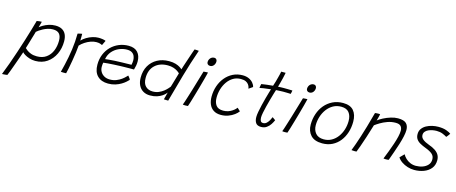

<svg xmlns="http://www.w3.org/2000/svg" viewBox="-127 -1450 5705 2400"><g transform="rotate(15 2726.0 -250.0)"><path d="M-77 216Q-48.5 145 -19.5 63.8Q9.5 -17.5 37.5 -101.8Q65.5 -186 90.5 -265.8Q115.5 -345.5 136 -415Q156.5 -484.5 170.5 -536Q183.5 -539.5 201.8 -541.2Q220 -543 235 -543Q233 -532.5 226.2 -508.2Q219.5 -484 214 -466Q230 -480.5 259.8 -498Q289.5 -515.5 329 -528.5Q368.5 -541.5 413 -541.5Q466 -541.5 500.2 -522Q534.5 -502.5 551.2 -466Q568 -429.5 568 -377.5Q568 -287.5 532.8 -212.8Q497.5 -138 433.2 -93.5Q369 -49 281 -49Q240 -49 204.2 -60.8Q168.5 -72.5 143.2 -88Q118 -103.5 109.5 -115.5Q106 -105 95.5 -75Q85 -45 70.8 -4.5Q56.5 36 41.2 78.2Q26 120.5 12.8 156Q-0.5 191.5 -9 210Q-20 212 -33.8 213.5Q-47.5 215 -59 215.5Q-70.5 216 -77 216ZM285 -109.5Q358.5 -109.5 407.2 -145Q456 -180.5 480 -239.5Q504 -298.5 504 -368.5Q504 -427.5 478.5 -457.5Q453 -487.5 395 -487.5Q361.5 -487.5 329.2 -477.2Q297 -467 269.8 -452.5Q242.5 -438 222.8 -424Q203 -410 194.5 -401.5Q193 -393.5 186 -370.8Q179 -348 170.2 -318.2Q161.5 -288.5 152.5 -258Q143.5 -227.5 136.5 -204.5Q129.5 -181.5 127 -174Q135.5 -165 155.8 -149.5Q176 -134 208.2 -121.8Q240.5 -109.5 285 -109.5Z M760.5 -440Q785.5 -467 821 -488.2Q856.5 -509.5 896.2 -521.8Q936 -534 972.5 -534Q1000 -534 1027 -529.8Q1054 -525.5 1066.5 -518.5L1037 -457Q1026.5 -462.5 1008.5 -468.2Q990.5 -474 959.5 -474Q925.5 -474 887.8 -460.5Q850 -447 815.5 -424.2Q781 -401.5 756.5 -374.5Q754 -335.5 746.5 -281.8Q739 -228 729.5 -172.2Q720 -116.5 710.8 -70.2Q701.5 -24 695 0Q682.5 1 661.8 0.8Q641 0.5 626.5 -0.5Q639.5 -50 651.2 -100.8Q663 -151.5 672.8 -202.8Q682.5 -254 689.8 -306Q697 -358 700.8 -410.2Q704.5 -462.5 705 -515.5Q712 -518 723.5 -520.8Q735 -523.5 746 -525.8Q757 -528 761.5 -528.5Q761.5 -509.5 761.5 -482.5Q761.5 -455.5 760.5 -440Z M1485 -126Q1474 -114 1452.5 -94.8Q1431 -75.5 1399.2 -56.5Q1367.5 -37.5 1325.8 -24.2Q1284 -11 1233 -11Q1145 -11 1094.8 -61.2Q1044.5 -111.5 1044.5 -206Q1044.5 -278.5 1069 -338.8Q1093.5 -399 1137.2 -442.8Q1181 -486.5 1238.8 -510.5Q1296.5 -534.5 1363.5 -534.5Q1441.5 -534.5 1481 -490.5Q1520.5 -446.5 1520.5 -372.5Q1520.5 -346.5 1516 -320.5Q1511.5 -294.5 1502.5 -265Q1498.5 -265 1480 -265Q1461.5 -265 1434.5 -264.8Q1407.5 -264.5 1378.2 -264Q1349 -263.5 1323 -262.5Q1288 -261.5 1245.8 -259.2Q1203.5 -257 1166 -254Q1128.5 -251 1109 -248Q1104 -226.5 1104 -194Q1104 -159 1120.8 -130Q1137.5 -101 1168.5 -83.5Q1199.5 -66 1241.5 -66Q1287.5 -66 1324.5 -80.8Q1361.5 -95.5 1388.8 -115.5Q1416 -135.5 1432.2 -152.5Q1448.5 -169.5 1452.5 -173.5Q1455 -171 1459.8 -165.2Q1464.5 -159.5 1470 -152.2Q1475.5 -145 1479.8 -138.2Q1484 -131.5 1485 -126ZM1119 -297Q1135 -299.5 1168 -302.5Q1201 -305.5 1244.8 -308Q1288.5 -310.5 1336 -311.5Q1364 -312 1390.5 -312.5Q1417 -313 1435.5 -313.5Q1454 -314 1456.5 -313.5Q1460 -326 1462 -342.8Q1464 -359.5 1464 -375Q1463.5 -402.5 1453.5 -427Q1443.5 -451.5 1420 -467Q1396.5 -482.5 1355 -482.5Q1304.5 -482.5 1254.2 -461.5Q1204 -440.5 1167.2 -399.2Q1130.5 -358 1119 -297Z M1959.5 -1.5Q1962 -11.5 1967.2 -31.2Q1972.5 -51 1977.5 -70Q1982.5 -89 1984.5 -96.5Q1982 -92 1968.2 -77.2Q1954.5 -62.5 1929.5 -45.5Q1904.5 -28.5 1866.8 -16Q1829 -3.5 1778 -3.5Q1727 -3.5 1689 -25.8Q1651 -48 1630 -89.8Q1609 -131.5 1609 -190.5Q1609 -278 1646.2 -342.8Q1683.5 -407.5 1749.5 -443.5Q1815.5 -479.5 1901 -479.5Q1951.5 -479.5 1987 -468.5Q2022.5 -457.5 2044 -443.2Q2065.5 -429 2074 -420Q2079 -438 2088.8 -467.8Q2098.5 -497.5 2110.5 -532.8Q2122.5 -568 2133.8 -602.2Q2145 -636.5 2154.5 -663.5Q2164 -690.5 2169 -703.5Q2183 -703.5 2199 -702.5Q2215 -701.5 2224.5 -700Q2163 -523 2113 -348.2Q2063 -173.5 2016 0Q2009 0 1997 -0.2Q1985 -0.5 1974.2 -1Q1963.5 -1.5 1959.5 -1.5ZM1798 -60Q1840.5 -60 1875.2 -74.8Q1910 -89.5 1936.5 -110.5Q1963 -131.5 1979.5 -150.2Q1996 -169 2002 -176.5Q2006 -189.5 2013.8 -215.5Q2021.5 -241.5 2030 -271Q2038.5 -300.5 2046 -326Q2053.5 -351.5 2057 -363.5Q2047.5 -374 2026.5 -388.5Q2005.5 -403 1973.5 -413.8Q1941.5 -424.5 1899 -424.5Q1794.5 -424.5 1732.2 -365.2Q1670 -306 1670 -201.5Q1670 -129.5 1705.5 -94.8Q1741 -60 1798 -60Z M2272 1Q2265 1.5 2255.8 2.2Q2246.5 3 2238 3Q2228 3 2219.8 2.2Q2211.5 1.5 2205 0.5Q2210 -10.5 2220 -41.5Q2230 -72.5 2243.8 -116.5Q2257.5 -160.5 2272.8 -210.2Q2288 -260 2302.2 -308.8Q2316.5 -357.5 2328.8 -398.2Q2341 -439 2348.5 -464.5Q2354.5 -465.5 2365.8 -466.2Q2377 -467 2388.2 -467.5Q2399.5 -468 2405.5 -468Q2403 -456.5 2397 -432.5Q2391 -408.5 2383 -378.5Q2370.5 -331.5 2354.2 -273.8Q2338 -216 2321.5 -159.5Q2305 -103 2292 -59.8Q2279 -16.5 2272 1ZM2409 -554.5Q2388.5 -554.5 2377.5 -565.8Q2366.5 -577 2366.5 -593Q2366.5 -613 2375.2 -629.8Q2384 -646.5 2399.5 -656.8Q2415 -667 2435 -667Q2452.5 -667 2462.2 -655.5Q2472 -644 2472 -627Q2472 -608.5 2464 -591.8Q2456 -575 2441.8 -564.8Q2427.5 -554.5 2409 -554.5Z M2916.5 -102.5Q2900.5 -79 2868.2 -54.8Q2836 -30.5 2792.2 -14Q2748.5 2.5 2696.5 2.5Q2638.5 2.5 2600.8 -22.2Q2563 -47 2544.8 -90.2Q2526.5 -133.5 2526.5 -188.5Q2526.5 -261 2548.5 -325.8Q2570.5 -390.5 2611.5 -440.2Q2652.5 -490 2709.2 -518.5Q2766 -547 2835.5 -547Q2881.5 -547 2915.8 -531.2Q2950 -515.5 2971 -490.2Q2992 -465 2997 -438.5L2946 -403.5Q2945.5 -410.5 2941 -425.5Q2936.5 -440.5 2924.5 -457Q2912.5 -473.5 2889 -485Q2865.5 -496.5 2825.5 -496.5Q2771 -496.5 2727.5 -471Q2684 -445.5 2653.2 -402Q2622.5 -358.5 2606.2 -304.5Q2590 -250.5 2590 -193Q2590 -133 2617.5 -94.8Q2645 -56.5 2711 -56.5Q2747 -56.5 2776.5 -67Q2806 -77.5 2827.2 -92.2Q2848.5 -107 2861.5 -120.2Q2874.5 -133.5 2877.5 -139Z M3371 -109.5Q3359.5 -82 3340.2 -52.5Q3321 -23 3291.8 -2.8Q3262.5 17.5 3220.5 17.5Q3172 17.5 3152.2 -11.5Q3132.5 -40.5 3132.5 -88Q3132.5 -114.5 3140.2 -157Q3148 -199.5 3159.5 -247.8Q3171 -296 3183.5 -341.8Q3196 -387.5 3206.2 -421.8Q3216.5 -456 3220.5 -469.5Q3163.5 -464 3124.8 -457.5Q3086 -451 3076.5 -448.5Q3077 -456 3078.8 -466.5Q3080.5 -477 3082.8 -486.8Q3085 -496.5 3086 -501Q3114.5 -505.5 3156 -511Q3197.5 -516.5 3234 -519Q3243 -545.5 3252 -575.5Q3261 -605.5 3268 -634.5Q3274.5 -657.5 3279.2 -678.8Q3284 -700 3287 -715.5H3344Q3343.5 -711.5 3339.5 -691.2Q3335.5 -671 3328.8 -642.2Q3322 -613.5 3313.5 -583Q3309.5 -567.5 3305.2 -552.5Q3301 -537.5 3297 -523.5Q3311 -524.5 3333.2 -525.2Q3355.5 -526 3369 -526Q3394.5 -526 3419.2 -525.5Q3444 -525 3461.8 -524.5Q3479.5 -524 3483 -523.5Q3482.5 -517 3479 -501.2Q3475.5 -485.5 3473 -477.5Q3468 -478 3438.2 -479Q3408.5 -480 3378 -480Q3356.5 -479.5 3330.8 -478.5Q3305 -477.5 3283.5 -476Q3278 -459 3267 -422.8Q3256 -386.5 3243.2 -340.2Q3230.5 -294 3218.5 -247Q3206.5 -200 3199 -160.5Q3191.5 -121 3191.5 -99Q3191.5 -70 3200.8 -53Q3210 -36 3233.5 -36Q3259.5 -36 3278.8 -54.2Q3298 -72.5 3311.2 -96.8Q3324.5 -121 3330.5 -138Q3332.5 -137 3338.2 -132.8Q3344 -128.5 3350.8 -123.8Q3357.5 -119 3363.2 -114.8Q3369 -110.5 3371 -109.5Z M3559 1Q3552 1.5 3542.8 2.2Q3533.5 3 3525 3Q3515 3 3506.8 2.2Q3498.5 1.5 3492 0.5Q3497 -10.5 3507 -41.5Q3517 -72.5 3530.8 -116.5Q3544.5 -160.5 3559.8 -210.2Q3575 -260 3589.2 -308.8Q3603.5 -357.5 3615.8 -398.2Q3628 -439 3635.5 -464.5Q3641.5 -465.5 3652.8 -466.2Q3664 -467 3675.2 -467.5Q3686.5 -468 3692.5 -468Q3690 -456.5 3684 -432.5Q3678 -408.5 3670 -378.5Q3657.5 -331.5 3641.2 -273.8Q3625 -216 3608.5 -159.5Q3592 -103 3579 -59.8Q3566 -16.5 3559 1ZM3696 -554.5Q3675.5 -554.5 3664.5 -565.8Q3653.5 -577 3653.5 -593Q3653.5 -613 3662.2 -629.8Q3671 -646.5 3686.5 -656.8Q3702 -667 3722 -667Q3739.5 -667 3749.2 -655.5Q3759 -644 3759 -627Q3759 -608.5 3751 -591.8Q3743 -575 3728.8 -564.8Q3714.5 -554.5 3696 -554.5Z M4012 18Q3911.5 18 3862.8 -35Q3814 -88 3814 -172Q3814 -246 3836.5 -312.2Q3859 -378.5 3901.2 -428.8Q3943.5 -479 4003 -508.2Q4062.5 -537.5 4137 -537.5Q4230.5 -537.5 4274.5 -485.8Q4318.5 -434 4318.5 -343Q4318.5 -270 4298 -205Q4277.5 -140 4238 -89.8Q4198.5 -39.5 4141.5 -10.8Q4084.5 18 4012 18ZM4017.5 -35.5Q4073.5 -35.5 4118.5 -60.8Q4163.5 -86 4195.2 -129.2Q4227 -172.5 4243.8 -226.2Q4260.5 -280 4260.5 -337Q4260.5 -405 4228.2 -445.8Q4196 -486.5 4126.5 -486.5Q4069 -486.5 4023 -460.8Q3977 -435 3944.2 -391Q3911.5 -347 3894.2 -292.8Q3877 -238.5 3877 -182Q3877 -118 3912.2 -76.8Q3947.5 -35.5 4017.5 -35.5Z M4454.5 6Q4448 6.5 4440.2 6.8Q4432.5 7 4425 7Q4416.5 6.5 4406.5 5.8Q4396.5 5 4389 4.5Q4405.5 -37.5 4422 -84.2Q4438.5 -131 4457.8 -190.8Q4477 -250.5 4500.5 -330.5Q4524 -410.5 4553 -519Q4560.5 -520.5 4571.2 -521.5Q4582 -522.5 4594 -522.5Q4600.5 -522.5 4607.5 -522.2Q4614.5 -522 4619 -521Q4618.5 -515 4614.2 -498.2Q4610 -481.5 4605.2 -463.2Q4600.5 -445 4597 -435Q4623.5 -456 4666.2 -478Q4709 -500 4757.5 -515Q4806 -530 4849.5 -530Q4925.5 -530 4956.5 -500Q4987.5 -470 4987.5 -414.5Q4987.5 -380.5 4977 -331.8Q4966.5 -283 4948.8 -226.2Q4931 -169.5 4910.2 -111Q4889.5 -52.5 4870 1.5Q4865 2.5 4855.8 3.5Q4846.5 4.5 4835.5 4.5Q4826 4.5 4817.8 3.8Q4809.5 3 4802.5 1.5Q4822.5 -47.5 4843.2 -102.2Q4864 -157 4882 -210.5Q4900 -264 4910.8 -310.2Q4921.5 -356.5 4921.5 -388Q4921.5 -426.5 4901.5 -447.5Q4881.5 -468.5 4835.5 -468.5Q4781 -468.5 4731 -450.5Q4681 -432.5 4642 -409Q4603 -385.5 4579.5 -367.5Q4553.5 -280 4528.8 -205Q4504 -130 4484.8 -75.2Q4465.5 -20.5 4454.5 6Z M5208.5 41.5Q5166 41.5 5123.2 28.2Q5080.5 15 5045.5 -8.8Q5010.5 -32.5 4991.5 -63.5Q4997 -68.5 5004 -76Q5011 -83.5 5019 -91.5Q5027 -99.5 5033.8 -106.2Q5040.5 -113 5045 -117Q5058 -91 5083 -67Q5108 -43 5142 -28.2Q5176 -13.5 5216 -13.5Q5261 -13.5 5302 -28Q5343 -42.5 5369.2 -71.5Q5395.5 -100.5 5395.5 -143.5Q5395.5 -186.5 5366 -212.5Q5336.5 -238.5 5281 -259.5Q5235.5 -276.5 5202.8 -294.8Q5170 -313 5152.5 -339Q5135 -365 5135 -404Q5135 -444 5155.8 -473Q5176.5 -502 5210.5 -520.8Q5244.5 -539.5 5284.8 -548.8Q5325 -558 5363.5 -558Q5427 -558 5469 -542.5Q5511 -527 5528.5 -512.5Q5524 -505 5517 -495.2Q5510 -485.5 5503 -476.8Q5496 -468 5490 -461.5Q5467.5 -476 5434 -489.5Q5400.5 -503 5356 -503Q5331 -503 5303.2 -497.8Q5275.5 -492.5 5251.2 -481.5Q5227 -470.5 5212 -452.2Q5197 -434 5197 -408.5Q5197 -375.5 5226.2 -352Q5255.5 -328.5 5304.5 -311Q5357.5 -292.5 5391.5 -269.5Q5425.5 -246.5 5441.8 -217Q5458 -187.5 5458 -150Q5458 -86 5423.2 -43.5Q5388.5 -1 5331.5 20.2Q5274.5 41.5 5208.5 41.5Z"/></g></svg>

Font: Grandstander Thin ExtraLight
Style: Italic
Weight: 250
Italic angle: -15°
Version: Version 1.200